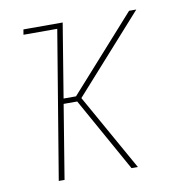

<svg xmlns="http://www.w3.org/2000/svg" viewBox="-65 -593 631 655"><g transform="rotate(-10 250.0 -265.0)"><path d="M87 0 172 -512H55L58 -530H194L152 -274H195L424 -530H449L212 -265L361 0H339L196 -256H149L107 0Z"/></g></svg>

Font: Iosevka Curly Thin Oblique
Style: Regular
Weight: 100
Italic angle: -9°
Monospace: yes
Designer: Belleve Invis
Foundry: Belleve Invis
Version: Version 11.1.0; ttfautohint (v1.8.3)